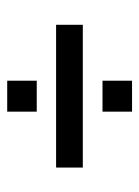

<svg xmlns="http://www.w3.org/2000/svg" viewBox="55 -650 395 546"><g transform="rotate(-90 253.0 -376.5)"><path d="M209 -470V-554H297V-470ZM50 -339V-415H456V-339ZM209 -199V-283H297V-199Z"/></g></svg>

Font: Big Shoulders Text SemiBold
Style: Regular
Weight: 600
Designer: Patric King
Foundry: XO Type Co
Version: Version 1.000; ttfautohint (v1.8.2)